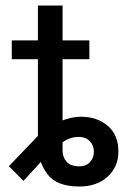

<svg xmlns="http://www.w3.org/2000/svg" viewBox="-20 -677 471 707"><path d="M119.6 -656.7Q119.6 -656.7 133.3 -656.7Q147 -656.7 165 -656.7Q183.1 -656.7 196.8 -656.7Q210.4 -656.7 210.4 -656.7Q210.4 -656.7 210.4 -605.7Q210.4 -554.7 210.4 -478.5Q210.4 -402.3 210.4 -324.2Q210.4 -246.1 210.4 -189.5Q210.4 -132.8 210.4 -123.5Q210.4 -98.1 225.3 -81.3Q240.2 -64.5 272.5 -64.5Q296.9 -64.5 311.3 -80.1Q325.7 -95.7 325.7 -118.7Q325.7 -141.6 310.5 -157.2Q295.4 -172.9 268.6 -172.9Q237.3 -172.9 206.1 -150.4Q174.8 -127.9 137.7 -88.9L66.4 -10.7Q66.4 -10.7 53 -24.4Q39.6 -38.1 26.1 -51.5Q12.7 -64.9 12.7 -64.9L124 -181.2Q157.2 -210 198.2 -228.5Q239.3 -247.1 279.3 -247.1Q336.9 -247.1 376.5 -213.9Q416 -180.7 416 -118.7Q416 -63 376.5 -26.6Q336.9 9.8 272 9.8Q187.5 9.8 153.6 -37.1Q119.6 -84 119.6 -143.6Q119.6 -143.6 119.6 -195.3Q119.6 -247.1 119.6 -323.7Q119.6 -400.4 119.6 -476.8Q119.6 -553.2 119.6 -605Q119.6 -656.7 119.6 -656.7ZM309.1 -528.3V-459H23.4V-528.3Z"/></svg>

Font: RobotoDEMO
Style: Regular
Weight: 400
Designer: Christian Robertson
Foundry: Google
Version: Version 2.136